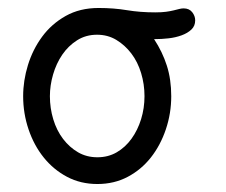

<svg xmlns="http://www.w3.org/2000/svg" viewBox="-20 -456 565 481"><path d="M38 -215Q38 -254 50 -293Q62 -332 85.5 -364Q109 -396 144.5 -416Q180 -436 227 -436Q265 -436 298 -430.5Q331 -425 369 -425Q385 -425 396 -426.5Q407 -428 415 -430Q423 -432 429 -433.5Q435 -435 440 -435Q454 -435 461.5 -425.5Q469 -416 469 -405Q469 -391 459.5 -382Q450 -373 435 -367.5Q420 -362 402.5 -360Q385 -358 369 -358H366Q387 -326 398 -291.5Q409 -257 409 -215Q409 -172 395.5 -132Q382 -92 358 -61.5Q334 -31 300 -13Q266 5 224 5Q182 5 148 -13Q114 -31 89.5 -61.5Q65 -92 51.5 -132Q38 -172 38 -215ZM105 -215Q105 -185 113.5 -157Q122 -129 138 -108Q154 -87 175.5 -74.5Q197 -62 224 -62Q251 -62 272.5 -74.5Q294 -87 309.5 -108.5Q325 -130 333.5 -157.5Q342 -185 342 -215Q342 -245 333.5 -273Q325 -301 309 -322Q293 -343 271.5 -356Q250 -369 223 -369Q195 -369 173 -355Q151 -341 136 -319Q121 -297 113 -269.5Q105 -242 105 -215Z"/></svg>

Font: CMU Typewriter Custom
Style: Regular
Weight: 500
Monospace: yes
Version: Version 0.7.0